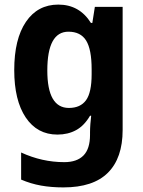

<svg xmlns="http://www.w3.org/2000/svg" viewBox="-20 -576 624 836"><path d="M234 -556Q326 -556 376 -476H382L393 -546H514V-10Q514 112 450 176Q386 240 256 240Q203 240 158.5 232Q114 224 72 206V88Q163 130 260 130Q315 130 343.5 101Q372 72 372 11V0Q372 -16 373.5 -36Q375 -56 377 -72H372Q347 -29 311.5 -9.5Q276 10 230 10Q142 10 92 -64.5Q42 -139 42 -271Q42 -406 93 -481Q144 -556 234 -556ZM278 -438Q186 -438 186 -269Q186 -106 280 -106Q330 -106 354.5 -139.5Q379 -173 379 -253V-274Q379 -361 355 -399.5Q331 -438 278 -438Z"/></svg>

Font: Noto Sans Devanagari UI SemiCondensed
Style: Bold
Weight: 700
Width: 4
Designer: Jelle Bosma - Monotype Design Team
Foundry: Monotype Imaging Inc.
Version: Version 2.004; ttfautohint (v1.8.4.7-5d5b)